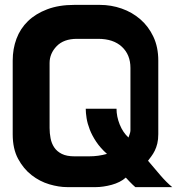

<svg xmlns="http://www.w3.org/2000/svg" viewBox="-20 -716 731 786"><path d="M586 -58Q612 -27 636.5 1.5Q661 30 685 50H534Q529 46 523 40Q518 35 511 28Q504 21 495 11Q484 21 469 28.5Q454 36 437.5 40.5Q421 45 404 47.5Q387 50 373 50H255Q221 50 182 38.5Q143 27 109.5 1Q76 -25 54 -66Q32 -107 32 -166V-468Q32 -516 47.5 -557.5Q63 -599 94.5 -629.5Q126 -660 173.5 -678Q221 -696 284 -696H389Q435 -696 478 -681Q521 -666 554.5 -637Q588 -608 608 -565.5Q628 -523 628 -468V-167Q628 -145 624 -128.5Q620 -112 613.5 -99Q607 -86 599.5 -76Q592 -66 586 -58ZM344 -76Q364 -76 382 -78.5Q400 -81 418 -86Q391 -110 374 -135.5Q357 -161 347.5 -185.5Q338 -210 334.5 -232Q331 -254 331 -271H457Q457 -239 470 -206.5Q483 -174 506 -153Q508 -159 511 -167.5Q514 -176 514 -182V-438Q514 -492 479 -524.5Q444 -557 382 -557H295Q241 -557 212 -527Q183 -497 183 -458V-192Q183 -171 187 -150Q191 -129 202 -112.5Q213 -96 233 -86Q253 -76 285 -76Z"/></svg>

Font: BM HANNA
Style: Regular
Weight: 400
Designer: BONGJIN KIM, JAEHYUN KEUM, MINJUNG KIM, JUHEE TAE
Foundry: WOOWA BROTHERS Corporation.
Version: Version 1.000